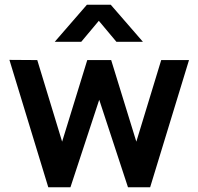

<svg xmlns="http://www.w3.org/2000/svg" viewBox="-20 -795 842 815"><path d="M212.3 -617.5 349 -775H450L586.7 -617.5H474.2L399.5 -706.7L324.8 -617.5ZM185 0 20 -540.8 138.2 -540 243.7 -193.7 350.4 -540H451.9L558.7 -193.7L664.3 -540H782.3L617.3 0H523.3L401.2 -371.5L279 0Z"/></svg>

Font: Manrope
Style: Regular
Weight: 400
Designer: Mikhail Sharanda
Foundry: Mikhail Sharanda
Version: Version 4.503